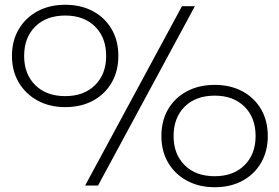

<svg xmlns="http://www.w3.org/2000/svg" viewBox="-20 -776 1168 803"><path d="M253 -328Q187 -328 137 -355.5Q87 -383 58.5 -431Q30 -479 30 -542Q30 -606 58.5 -654Q87 -702 137 -729Q187 -756 253 -756Q319 -756 369 -729Q419 -702 447 -654Q475 -606 475 -542Q475 -479 447 -430.5Q419 -382 369 -355Q319 -328 253 -328ZM253 -374Q331 -374 377.5 -420Q424 -466 424 -542Q424 -619 377.5 -665Q331 -711 253 -711Q174 -711 127.5 -665Q81 -619 81 -542Q81 -466 127.5 -420Q174 -374 253 -374ZM878 7Q812 7 761.5 -20.5Q711 -48 683 -96Q655 -144 655 -207Q655 -271 683 -319Q711 -367 761.5 -394Q812 -421 878 -421Q944 -421 994 -394Q1044 -367 1072 -319Q1100 -271 1100 -207Q1100 -144 1072 -95.5Q1044 -47 994 -20Q944 7 878 7ZM878 -39Q956 -39 1002.5 -85Q1049 -131 1049 -207Q1049 -284 1002.5 -330Q956 -376 878 -376Q799 -376 752.5 -330Q706 -284 706 -207Q706 -131 752.5 -85Q799 -39 878 -39ZM741 -750H795L390 0H336Z"/></svg>

Font: Unbounded ExtraLight
Style: Regular
Weight: 250
Designer: Luke Prowse, Jean-Baptiste Morizot, Fátima Lázaro, Florian Runge
Foundry: NaN
Version: Version 1.701;gftools[0.9.28.dev5+ged2979d]